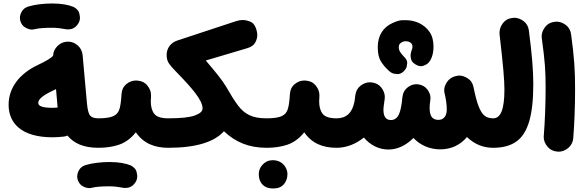

<svg xmlns="http://www.w3.org/2000/svg" viewBox="-20 -776 3298 1088"><path d="M28.8 -182.1C28.8 -77.6 102.1 2 277.8 2C293 2 320.3 0.5 341.8 -2C349.1 -2.9 356 -4.9 362.3 -7.8C397.5 35.2 452.6 61.5 536.6 61.5H537.1C560.1 61.5 580.1 53.2 596.2 37.1C612.3 20.5 620.1 1 620.1 -22C620.1 -44.9 612.3 -64.9 596.2 -81.1C580.1 -97.2 560.1 -105.5 537.1 -105.5H536.6C514.6 -105.5 499.5 -110.8 490.7 -121.1C481.9 -131.3 476.1 -154.3 472.7 -190.9L448.2 -463.4C445.8 -486.3 436.5 -504.9 419.9 -519C403.3 -533.2 385.3 -540 366.2 -540C363.3 -540 360.4 -540 357.4 -539.6C336.4 -537.6 318.4 -528.8 304.2 -513.7C289.6 -498.5 281.7 -480.5 280.8 -460C274.4 -452.6 263.7 -444.8 248 -435.5C231.9 -426.3 216.3 -418 200.2 -410.6C86.9 -358.4 28.8 -276.4 28.8 -182.1ZM95.2 -657.2C100.6 -640.1 109.9 -627.4 123.5 -620.1C136.7 -612.3 149.4 -608.4 160.6 -608.4C166 -608.4 171.9 -609.4 177.7 -610.8C198.7 -616.2 233.4 -618.7 276.9 -618.7C299.8 -618.7 328.6 -615.2 347.7 -611.3C353.5 -609.9 359.4 -609.4 364.7 -609.4C380.9 -609.4 402.8 -612.8 420.9 -638.7C429.2 -649.9 433.1 -662.6 433.1 -675.8C433.1 -681.2 431.6 -689.9 428.7 -702.6C425.3 -715.3 415 -726.6 397 -736.8C369.1 -748.5 327.6 -756.3 276.9 -756.3C229.5 -756.3 178.2 -750.5 141.1 -739.3C123 -733.4 110.8 -724.1 103.5 -710.9C96.2 -697.8 92.8 -686 92.8 -675.3C92.8 -669.4 93.8 -663.6 95.2 -657.2ZM196.8 -192.9C196.8 -212.9 221.7 -234.4 271.5 -258.3C280.3 -262.7 289.1 -266.6 297.4 -271L306.6 -166.5C295.4 -165.5 285.6 -165 277.8 -165C215.3 -165 196.8 -176.8 196.8 -192.9Z M453.1 -22C453.1 1 461.4 20.5 478 37.1C494.6 53.2 514.2 61.5 537.1 61.5C581.1 61.5 620.6 55.7 655.8 43.5C690.9 31.2 722.2 8.3 750 -26.4C792.5 36.6 856.4 61.5 932.6 61.5H933.1C956.1 61.5 976.1 53.2 992.2 37.1C1008.3 20.5 1016.1 1 1016.1 -22C1016.1 -44.9 1008.3 -64.9 992.2 -81.1C976.1 -97.2 956.1 -105.5 933.1 -105.5H932.6C893.1 -105.5 867.2 -114.3 854 -131.3C840.8 -148.4 834.5 -171.9 834.5 -202.1C834.5 -210.9 835 -220.2 835.9 -230.5V-236.8C835.9 -256.8 828.6 -274.9 814.5 -292C800.3 -309.1 781.2 -317.9 758.3 -319.3C755.9 -319.8 753.4 -319.8 751 -319.8C731 -319.8 712.4 -313 695.8 -299.3C679.2 -285.6 669.9 -266.1 668.5 -240.2C666.5 -206.5 663.1 -180.2 657.7 -160.6C652.3 -140.6 640.6 -126.5 623 -118.2C605 -109.9 576.7 -105.5 537.1 -105.5C514.2 -105.5 494.6 -97.2 478 -81.1C461.4 -64.9 453.1 -44.9 453.1 -22ZM419.9 241.2C425.3 258.3 434.6 271 447.8 278.8C461.4 286.1 474.1 290 485.4 290C490.7 290 496.6 289.1 502.4 287.6C523.4 282.2 558.1 279.8 601.6 279.8C624.5 279.8 653.3 283.2 672.4 287.1C678.2 288.6 684.1 289.1 689.5 289.1C705.6 289.1 727.5 285.6 745.6 259.8C753.9 248.5 757.8 235.8 757.8 222.7C757.8 217.3 756.3 208.5 753.4 195.8C750 183.1 739.7 171.9 721.7 161.6C693.8 149.9 652.3 142.1 601.6 142.1C554.2 142.1 502.9 147.9 465.8 159.2C447.8 165 435.5 174.3 428.2 187.5C420.9 200.7 417.5 212.4 417.5 223.1C417.5 229 418.5 234.9 419.9 241.2Z M849.1 -22C849.1 1 857.4 20.5 874 37.1C890.6 53.2 910.2 61.5 933.1 61.5C1090.8 61.5 1194.3 28.8 1249 -32.2C1314 28.8 1388.7 61.5 1490.7 61.5H1491.2C1514.2 61.5 1534.2 53.2 1550.3 37.1C1566.4 20.5 1574.2 1 1574.2 -22C1574.2 -44.9 1566.4 -64.9 1550.3 -81.1C1534.2 -97.2 1514.2 -105.5 1491.2 -105.5H1490.7C1450.2 -105.5 1418 -111.3 1393.1 -123.5C1368.2 -135.3 1346.7 -153.8 1328.1 -179.2C1309.1 -204.6 1288.1 -237.8 1265.1 -278.3C1264.2 -280.3 1263.2 -282.2 1261.7 -284.2C1238.3 -323.2 1201.2 -368.7 1146 -433.1L1380.9 -502.9C1402.8 -509.3 1418 -520 1426.3 -534.7C1434.1 -549.3 1438 -563.5 1438 -576.7C1438 -585.9 1436.5 -595.7 1433.6 -606C1426.8 -630.4 1415.5 -646 1399.4 -652.8C1383.3 -659.2 1368.7 -662.6 1356.4 -662.6C1344.2 -662.6 1331.5 -660.6 1317.9 -656.2L986.3 -546.9C947.3 -534.7 924.3 -502 924.3 -465.3C924.3 -445.3 928.7 -429.2 937 -417C945.3 -404.8 958 -389.6 975.1 -372.6C1068.4 -276.9 1127.9 -208.5 1127.9 -161.6C1127.9 -145.5 1113.3 -132.3 1084 -121.6C1054.7 -110.8 1004.4 -105.5 933.1 -105.5C910.2 -105.5 890.6 -97.2 874 -81.1C857.4 -64.9 849.1 -44.9 849.1 -22Z M1407.2 -22C1407.2 1 1415.5 20.5 1432.1 37.1C1448.7 53.2 1468.3 61.5 1491.2 61.5C1535.2 61.5 1574.7 55.7 1609.9 43.5C1645 31.2 1676.3 8.3 1704.1 -26.4C1746.6 36.6 1810.5 61.5 1886.7 61.5H1887.2C1910.2 61.5 1930.2 53.2 1946.3 37.1C1962.4 20.5 1970.2 1 1970.2 -22C1970.2 -44.9 1962.4 -64.9 1946.3 -81.1C1930.2 -97.2 1910.2 -105.5 1887.2 -105.5H1886.7C1847.2 -105.5 1821.3 -114.3 1808.1 -131.3C1794.9 -148.4 1788.6 -171.9 1788.6 -202.1C1788.6 -210.9 1789.1 -220.2 1790 -230.5V-236.8C1790 -256.8 1782.7 -274.9 1768.6 -292C1754.4 -309.1 1735.4 -317.9 1712.4 -319.3C1710 -319.8 1707.5 -319.8 1705.1 -319.8C1685.1 -319.8 1666.5 -313 1649.9 -299.3C1633.3 -285.6 1624 -266.1 1622.6 -240.2C1620.6 -206.5 1617.2 -180.2 1611.8 -160.6C1606.4 -140.6 1594.7 -126.5 1577.1 -118.2C1559.1 -109.9 1530.8 -105.5 1491.2 -105.5C1468.3 -105.5 1448.7 -97.2 1432.1 -81.1C1415.5 -64.9 1407.2 -44.9 1407.2 -22ZM1446.3 210.9C1446.3 223.1 1448.2 234.9 1452.6 246.1C1461.9 270 1482.9 292 1527.3 292C1548.8 292 1565.4 287.6 1577.6 278.3C1601.1 260.3 1608.9 231.9 1608.9 210.9C1608.9 196.3 1604.5 182.1 1596.2 168.9C1583 147.9 1559.6 131.8 1525.9 131.8C1502.9 131.8 1483.9 140.1 1468.8 156.2C1453.6 172.4 1446.3 190.4 1446.3 210.9Z M1803.7 -22C1803.7 1 1812 20.5 1828.1 37.1C1844.7 53.2 1864.3 61.5 1887.2 61.5C1944.3 61.5 1997.6 39.1 2042 3.4C2076.7 44.9 2125 71.3 2181.6 71.3C2232.4 71.3 2281.7 47.4 2322.8 5.9C2361.3 46.9 2414.1 70.3 2475.1 70.3C2537.1 70.3 2589.4 44.9 2626 0.5C2667 39.6 2715.8 61.5 2773.9 61.5H2774.4C2797.4 61.5 2817.4 53.2 2833.5 37.1C2849.6 20.5 2857.4 1 2857.4 -22C2857.4 -44.9 2849.6 -64.9 2833.5 -81.1C2817.4 -97.2 2797.4 -105.5 2774.4 -105.5H2773.9C2758.3 -105.5 2744.6 -108.9 2732.9 -115.7C2709 -129.4 2689.5 -166 2671.4 -244.6C2669.4 -253.9 2667 -265.1 2664.1 -278.3L2663.1 -282.2C2658.7 -304.2 2648.4 -320.8 2631.3 -331.5C2614.3 -342.3 2598.6 -347.7 2583.5 -347.7C2576.7 -347.7 2569.8 -346.7 2563 -344.7C2539.1 -339.4 2521 -325.7 2508.8 -304.2C2501 -291 2497.1 -277.8 2497.1 -264.6C2497.1 -258.3 2498 -251.5 2500 -244.6C2507.3 -212.9 2511.7 -184.6 2511.7 -155.3C2511.7 -116.7 2492.7 -96.7 2463.9 -96.7C2424.8 -96.7 2414.6 -125.5 2414.6 -165C2414.6 -171.4 2415 -178.2 2415.5 -185.5C2417 -193.4 2418 -201.2 2418.5 -208.5C2418.9 -212.9 2419.4 -216.8 2419.4 -220.7C2419.4 -237.3 2413.6 -253.4 2401.4 -269.5C2389.2 -285.2 2372.6 -294.4 2351.6 -297.9C2349.1 -298.3 2347.2 -298.3 2344.7 -298.3C2344.2 -298.8 2343.8 -298.8 2343.3 -298.8H2340.3C2322.8 -298.8 2306.6 -293.5 2292.5 -282.7L2292 -282.2C2291.5 -282.2 2291.5 -282.2 2291 -281.7C2273.9 -268.6 2264.2 -252 2261.2 -231C2259.3 -217.8 2257.8 -206.5 2257.3 -196.3C2252 -157.2 2244.1 -130.9 2234.4 -116.7C2224.1 -102.5 2211.4 -95.7 2195.3 -95.7C2167 -95.7 2152.8 -115.2 2152.8 -154.3C2152.8 -162.1 2153.8 -174.8 2159.7 -213.4C2160.2 -217.8 2160.6 -222.7 2160.6 -227.1C2160.6 -244.1 2154.3 -261.2 2142.1 -278.3C2129.4 -295.4 2111.8 -305.2 2088.9 -308.6C2084.5 -309.1 2079.6 -309.6 2075.2 -309.6C2057.6 -309.6 2040.5 -303.2 2023.9 -291C2007.3 -278.3 1997.1 -260.7 1993.7 -237.8C1991.7 -222.7 1990.2 -210.4 1988.8 -200.7C1976.6 -137.2 1942.9 -105.5 1887.2 -105.5C1864.3 -105.5 1844.7 -97.2 1828.1 -81.1C1812 -64.9 1803.7 -44.9 1803.7 -22ZM2120.6 -508.8V-508.3C2120.6 -474.6 2126.5 -448.2 2137.7 -429.7C2148.9 -411.1 2162.6 -394.5 2178.7 -379.4C2190.4 -367.7 2201.2 -360.8 2211.4 -358.9C2221.7 -356.9 2228 -356 2231.4 -356C2243.7 -356 2254.9 -360.4 2264.6 -369.1C2275.9 -379.4 2282.7 -389.2 2284.7 -398.9C2286.6 -408.2 2287.6 -414.6 2287.6 -418C2287.6 -430.2 2283.2 -440.4 2273.9 -449.7C2260.3 -463.9 2251 -475.1 2246.6 -482.9C2242.2 -490.7 2239.7 -499.5 2239.7 -508.8C2239.7 -519.5 2243.7 -527.8 2251.5 -533.2C2267.1 -544.4 2278.8 -542 2280.3 -542C2299.3 -542 2317.4 -532.2 2317.4 -512.2C2317.4 -504.4 2315.4 -496.6 2312 -489.3C2308.6 -479 2306.6 -469.7 2306.6 -460.9C2306.6 -455.1 2308.1 -447.3 2310.5 -437.5C2313 -427.7 2321.8 -418.5 2335.9 -410.2C2346.7 -403.8 2356.9 -400.9 2366.2 -400.9C2374 -400.9 2383.8 -404.3 2395.5 -410.6C2407.2 -417 2416.5 -428.7 2423.8 -444.8C2433.1 -464.8 2436.5 -489.3 2436.5 -512.2C2436.5 -545.4 2429.2 -573.2 2414.1 -595.2C2383.8 -639.2 2332.5 -661.6 2279.8 -661.6H2258.8C2245.1 -661.1 2226.1 -655.8 2202.1 -644.5C2153.8 -622.1 2120.6 -577.1 2120.6 -508.8Z M2690.9 -22C2690.9 1 2699.2 20.5 2715.3 37.1C2731.9 53.2 2751.5 61.5 2774.4 61.5C2828.6 61.5 2872.6 49.8 2906.2 25.9C2972.7 -21.5 3002 -125 3002 -299.3C3002 -337.9 3000 -381.3 2996.1 -429.2C2992.2 -476.6 2985.8 -534.7 2977.1 -602.5C2974.1 -625.5 2964.4 -643.1 2947.3 -656.2C2930.2 -668.9 2912.6 -675.3 2894.5 -675.3C2890.6 -675.3 2886.7 -674.8 2882.8 -674.3C2859.9 -671.4 2842.3 -661.6 2829.6 -644.5C2816.9 -627.4 2810.5 -609.4 2810.5 -590.8C2810.5 -587.4 2810.5 -583.5 2811 -580.1C2831.5 -401.9 2838.4 -324.2 2838.4 -268.6C2838.4 -154.8 2816.9 -105.5 2774.4 -105.5C2751.5 -105.5 2731.9 -97.2 2715.3 -81.1C2699.2 -64.9 2690.9 -44.9 2690.9 -22Z M3050.3 -558.1C3068.4 -425.8 3071.8 -375 3071.8 -277.3C3071.8 -185.1 3067.9 -87.9 3061.5 -7.3C3061 -4.9 3061 -2 3061 0.5C3061 20 3068.4 38.1 3082.5 55.2C3096.7 71.8 3114.7 81.1 3137.7 83C3140.1 83.5 3143.1 83.5 3145.5 83.5C3165.5 83.5 3183.6 76.2 3200.7 62C3217.3 47.9 3226.6 29.3 3228.5 6.3C3234.9 -73.7 3238.8 -172.4 3238.8 -268.6C3238.8 -379.9 3234.4 -446.8 3216.3 -580.6C3213.4 -603.5 3203.6 -621.1 3186.5 -634.3C3169.4 -647 3151.9 -653.3 3133.8 -653.3C3129.9 -653.3 3126 -652.8 3122.1 -652.3C3099.1 -649.4 3081.5 -639.6 3068.8 -622.6C3055.7 -605.5 3049.3 -587.9 3049.3 -569.8C3049.3 -565.9 3049.8 -562 3050.3 -558.1Z"/></svg>

Font: Mikhak Black
Style: Regular
Weight: 900
Designer: Amin Abedi
Version: Version 3.2